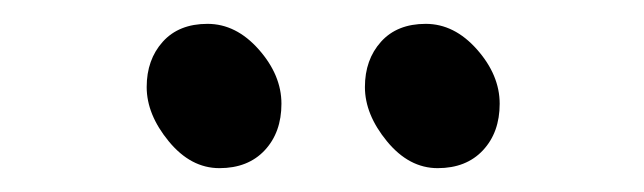

<svg xmlns="http://www.w3.org/2000/svg" viewBox="-20 -727 540 161"><path d="M202 -601Q188 -586 164 -586Q140 -586 121.5 -608.5Q103 -631 103 -654Q103 -677 116.5 -692Q130 -707 154 -707Q178 -707 197 -685.5Q216 -664 216 -640Q216 -616 202 -601ZM385 -601Q371 -586 347 -586Q323 -586 304.5 -608.5Q286 -631 286 -654Q286 -677 299.5 -692Q313 -707 337 -707Q361 -707 380 -685.5Q399 -664 399 -640Q399 -616 385 -601Z"/></svg>

Font: LXGW WenKai Lite
Style: Bold
Weight: 700
Designer: LXGW / Fontworks Inc.
Foundry: LXGW / Fontworks Inc.
Version: Version 1.330;April 28, 2024